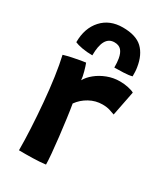

<svg xmlns="http://www.w3.org/2000/svg" viewBox="-193 -854 811 939"><g transform="rotate(30 213.0 -384.5)"><path d="M166.5 -446.5Q179 -469.5 204.5 -490.2Q230 -511 263.8 -524Q297.5 -537 334.5 -537Q357.5 -537 380.8 -532.2Q404 -527.5 415.5 -520.5L388 -381Q376.5 -385.5 358.8 -391Q341 -396.5 317 -396.5Q278.5 -396.5 244 -377.5Q209.5 -358.5 187.5 -327.5Q193 -296 199.2 -249.5Q205.5 -203 211.2 -153.5Q217 -104 220.5 -63.5Q224 -23 224 -3.5Q193 0.5 152 1.5Q111 2.5 74.5 2Q74.5 -52.5 71 -120.8Q67.5 -189 61.2 -260.8Q55 -332.5 45.8 -397.2Q36.5 -462 25.5 -509Q45.5 -515 71 -520.5Q96.5 -526 117.2 -529.5Q138 -533 144.5 -533.5Q150.5 -518.5 158 -491.2Q165.5 -464 166.5 -446.5ZM53 -596Q53 -675.5 97 -724Q141 -772.5 215 -772.5Q289.5 -772.5 325.8 -738Q362 -703.5 372 -638.5Q374 -627.5 374.5 -615Q375 -602.5 375 -589Q357.5 -584 326.8 -582.8Q296 -581.5 276 -581.5Q276 -610.5 272.5 -630.5Q267.5 -659.5 254.2 -674.2Q241 -689 215.5 -689Q153 -689 153 -579.5Q121 -579.5 94 -584.5Q67 -589.5 53 -596Z"/></g></svg>

Font: Grandstander SemiBold
Style: Regular
Weight: 600
Designer: Tyler Finck
Foundry: Etcetera Type Co
Version: Version 1.200; ttfautohint (v1.8.3)